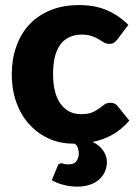

<svg xmlns="http://www.w3.org/2000/svg" viewBox="-20 -546 526 740"><path d="M433.6 -136.7 478.5 -81.1Q446.3 -44.4 410.6 -25.4Q375 -6.3 336.9 1Q364.3 14.2 377.9 34.7Q392.1 55.7 392.1 77.1Q392.1 97.2 384.3 115.7Q376.5 132.8 361.8 146Q345.2 160.2 326.2 166Q305.2 173.3 278.3 173.3Q249.5 173.3 223.1 166Q199.7 160.2 179.7 148.4L202.6 92.8Q206.1 83.5 216.3 83.5Q219.7 83.5 221.2 84Q224.1 85 226.1 85.4Q229 85.9 233.4 86.9Q236.3 87.4 245.6 87.4Q265.6 87.4 274.4 75.2Q283.7 62 283.7 46.4Q283.7 39.1 280.8 25.4Q277.3 14.2 267.6 7.8H263.7Q213.9 7.8 172.9 -9.8Q129.4 -28.3 97.2 -62.5Q63.5 -96.7 44.9 -146.5Q25.4 -196.3 25.4 -260.7Q25.4 -317.9 42.5 -365.7Q59.6 -415 91.8 -450.2Q124 -485.4 172.9 -505.9Q221.2 -526.4 284.7 -526.4Q346.7 -526.4 391.6 -506.8Q439.5 -485.8 474.6 -450.2L433.6 -395.5Q426.8 -387.2 419.9 -381.8Q413.6 -377 401.4 -377Q390.1 -377 380.9 -382.3Q377 -384.3 369.1 -389.2Q361.3 -394 359.9 -395Q346.7 -402.8 333 -407.2Q315.9 -412.6 294.4 -412.6Q267.1 -412.6 245.6 -401.9Q223.6 -391.1 210.9 -372.1Q197.3 -351.6 190.9 -324.7Q184.6 -297.4 184.6 -260.7Q184.6 -185.1 213.4 -146Q242.2 -106 292.5 -106Q318.8 -106 335.4 -112.8Q348.6 -118.2 361.8 -127.9Q363.8 -129.4 371.1 -135Q378.4 -140.6 382.3 -143.1Q391.6 -149.9 405.3 -149.9Q423.8 -149.9 433.6 -136.7Z"/></svg>

Font: Lato-ExtraBold
Style: Regular
Weight: 500
Designer: Lukasz Dziedzic with Adam Twardoch and Botio Nikoltchev
Foundry: tyPoland Lukasz Dziedzic
Version: ""